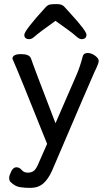

<svg xmlns="http://www.w3.org/2000/svg" viewBox="-20 -751 540 941"><path d="M127.9 169.9Q167 169.9 191.9 148.4Q216.8 127 235.8 84Q431.2 -373 442.9 -397.9Q463.9 -439.9 463.9 -452.1Q463.9 -464.8 446 -478Q428.2 -491.2 410.2 -491.2Q391.1 -491.2 386.2 -477.1Q372.1 -422.9 355 -383.8L252 -147Q141.1 -435.1 131.8 -464.8Q124 -485.8 83 -485.8Q41 -485.8 41 -462.9Q68.8 -401.9 210.9 -45.9L170.9 44.9Q159.2 74.2 147.7 84.7Q136.2 95.2 116.2 95.2Q97.2 95.2 86.2 82Q75.2 68.8 60.1 68.8Q44.9 68.8 34.9 89.4Q24.9 109.9 24.9 121.1Q24.9 132.8 30.8 140.1Q53.2 162.1 76.7 166Q100.1 169.9 127.9 169.9ZM378.9 -559.1Q403.8 -559.1 403.8 -581.1Q403.8 -599.1 325.2 -685.1Q307.1 -704.1 295.7 -717.5Q284.2 -731 258.8 -731Q236.8 -731 225.3 -729Q213.9 -727.1 202.1 -713.9Q99.1 -601.1 99.1 -580.1Q99.1 -559.1 124 -559.1Q136.2 -559.1 152.1 -574Q168 -588.9 252 -648.9Q333 -591.8 350.6 -575.4Q368.2 -559.1 378.9 -559.1Z"/></svg>

Font: LXGW WenKai Mono GB Screen
Style: Regular
Weight: 400
Monospace: yes
Designer: LXGW / Fontworks Inc.
Foundry: LXGW / Fontworks Inc.
Version: Version 1.510;January 18,2025